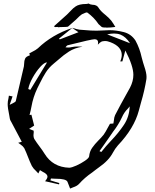

<svg xmlns="http://www.w3.org/2000/svg" viewBox="-20 -948 888 1098"><path d="M393.1 -788.1 317.4 -727.1 321.8 -722.7Q411.6 -756.8 428.7 -763.7ZM376 11.2Q390.1 10.7 416.7 -1.2Q443.4 -13.2 465.8 -28.6Q488.3 -43.9 489.7 -53.7Q492.2 -81.5 507.3 -103Q522.5 -124.5 542 -144Q558.6 -160.2 572.8 -177.7Q585 -195.3 596.2 -217.3L608.9 -240.2L628.4 -241.7L631.3 -259.3Q632.3 -276.4 638.2 -289.6Q668.9 -349.1 702.1 -408.2L723.6 -446.8Q742.7 -483.9 742.7 -520Q742.7 -570.3 696.8 -659.2Q686 -621.6 679.7 -596.7H667.5Q676.3 -616.7 676.3 -633.8Q676.3 -681.2 612.8 -706.1Q595.2 -713.4 580.1 -713.4Q576.7 -713.4 566.4 -711.9Q556.2 -710.4 539.6 -692.4Q541 -699.2 541 -704.6Q541 -723.6 521 -723.6Q503.9 -723.6 370.1 -689.9Q368.2 -689.5 365.7 -688.7Q363.3 -688 357.9 -681.6L354.5 -677.2Q362.3 -676.3 369.6 -676.3Q381.3 -676.3 390.6 -678.7Q405.3 -682.1 425.8 -682.1Q431.2 -682.1 438 -681.6Q444.8 -681.2 452.1 -681.2Q406.7 -673.8 375 -653.6Q343.3 -633.3 315.9 -608.4Q302.2 -596.2 288.1 -585Q259.3 -561.5 241.7 -533.4Q224.1 -505.4 210 -476.1Q202.6 -459.5 193.8 -443.8Q169.4 -393.1 159.7 -337.4Q155.3 -313.5 148.9 -290Q152.8 -290.5 156.7 -291.5L159.7 -292L175.3 -230L146.5 -210.9Q165.5 -202.6 172.4 -200.7L172.9 -191.4L171.4 -174.8Q171.4 -162.6 175.8 -153.8Q190.4 -130.9 206.3 -110.1Q222.2 -89.4 234.9 -68.8Q282.2 8.3 376 11.2ZM559.6 -79.1Q585.4 -112.3 615.7 -144Q656.7 -186.5 688.2 -233.4Q719.7 -280.3 721.7 -339.8L711.9 -327.6Q689.9 -306.2 676.8 -275.9Q657.2 -233.9 627 -195.3Q616.2 -180.7 606.9 -166L566.9 -108.9L548.8 -83.5ZM153.3 -434.1 249 -591.3Q232.9 -590.8 209.7 -564.9Q186.5 -539.1 166.7 -503.7Q147 -468.3 141.6 -439ZM723.6 -700.7Q699.7 -737.8 668.9 -750Q652.3 -756.3 632.3 -756.3Q614.3 -756.3 592.8 -751.5Q628.4 -737.3 665 -723.6ZM393.1 -788.1Q393.6 -788.1 393.6 -788.6Q417.5 -780.8 434.6 -778.3L465.8 -775.9Q499.5 -772.5 532.7 -772.5Q550.8 -772.5 569.3 -773.9Q587.9 -775.4 606 -775.4Q644.5 -775.4 687.3 -764.6Q730 -753.9 754.9 -715.8Q779.3 -670.9 790 -620.6L798.3 -590.3L804.7 -569.8Q817.9 -531.7 817.9 -508.8Q817.9 -502.4 817.4 -496.6Q806.6 -429.2 786.6 -362.3L773.9 -315.4Q747.1 -214.4 654.3 -116.7Q637.7 -97.7 626 -75.7Q602.1 -29.8 545.4 9.3Q535.6 16.1 526.4 23.4Q517.1 30.8 506.8 38.6Q464.4 67.4 431.2 104.5Q419.9 116.2 398.9 123Q389.2 126.5 380.9 130.4Q376 119.6 372.8 109.4Q369.6 99.1 365.7 91.3Q357.4 74.2 300.3 74.2H296.4Q283.7 73.7 271.5 72.8Q270.5 78.1 268.1 83.5L319.3 99.1L317.4 106.4L237.8 88.4Q251.5 72.3 251.5 62Q251.5 47.4 224.6 34.7Q215.8 30.3 208.5 24.9L199.2 43.9L186.5 30.3Q170.9 16.6 162.1 1Q149.9 -24.4 140.1 -50.3Q130.4 -76.2 118.7 -100.6Q111.8 -111.8 97.7 -121.6Q90.8 -126 84 -131.3L104.5 -137.2L90.8 -163.1Q66.4 -208 43 -253.4Q42.5 -253.4 42.5 -253.9Q37.6 -261.7 36.1 -270Q34.7 -278.3 33.2 -287.1Q23.9 -331.1 23.9 -352.5Q23.9 -368.7 28.3 -384.8Q29.8 -392.6 30.8 -400.9L51.8 -396.5L35.2 -348.6Q43 -353 51.3 -356.4Q68.8 -364.7 70.3 -370.1Q75.7 -390.1 116.7 -568.4Q118.2 -577.1 118.2 -585.9Q118.2 -600.1 123.5 -612.5Q128.9 -625 150.4 -631.3Q150.4 -636.7 147.5 -641.6V-642.6Q156.7 -647.9 165.5 -652.3Q184.1 -661.1 196.8 -671.9Q277.3 -749.5 393.1 -788.1ZM393.1 -788.1V-788.6H392.6ZM589.8 -790Q585 -790 585 -790.5L585.4 -791L580.1 -790.5Q565.9 -790.5 560.5 -794.7Q555.2 -798.8 543.5 -810.1Q517.6 -849.1 478 -877Q469.7 -877 448.2 -866.2Q439.5 -861.3 413.1 -834.5L369.1 -795.9Q366.2 -793.5 321.8 -793Q316.4 -793 312 -792L309.6 -793.9L295.9 -793L288.1 -797.4Q322.3 -829.1 335.4 -839.8Q364.3 -864.3 388.2 -890.1Q397.5 -900.9 411.6 -910.6Q432.1 -925.3 473.6 -925.3Q480.5 -925.8 485.4 -927.7H486.8Q494.1 -922.4 507.8 -920.9Q534.7 -920.9 544.4 -902.3Q555.7 -884.3 582 -863.3Q602.5 -846.7 615.7 -830.6Q628.4 -813.5 639.6 -793.9Q612.3 -790 589.8 -790Z"/></svg>

Font: Unutterable
Style: Regular
Weight: 400
Designer: GGBotNet
Foundry: f0n7.com
Version: 1.00